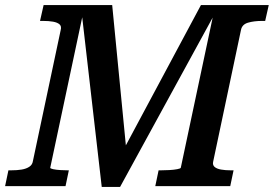

<svg xmlns="http://www.w3.org/2000/svg" viewBox="-44 -730 1074 753"><path d="M-24 0 -11 -62H0Q23 -62 41 -65Q59 -68 71 -76Q83 -84 85 -98L194 -612Q198 -627 189.5 -634.5Q181 -642 164 -645Q147 -648 124 -648H113L127 -710H396L453 -125L425 -114L744 -710H1010L996 -648H985Q952 -648 928.5 -641Q905 -634 901 -612L792 -96Q789 -83 797.5 -75.5Q806 -68 823 -65Q840 -62 861 -62H872L859 0H565L578 -62H587Q602 -62 620 -63Q638 -64 651 -66.5Q664 -69 665 -72L796 -689L807 -692L427 3H355L275 -692L285 -693L153 -72Q153 -69 164.5 -66.5Q176 -64 192.5 -63Q209 -62 221 -62H226L213 0Z"/></svg>

Font: Roboto Serif Medium
Style: Italic
Weight: 500
Italic angle: -10°
Designer: Greg Gazdowicz
Foundry: Commercial Type
Version: Version 1.008